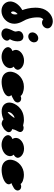

<svg xmlns="http://www.w3.org/2000/svg" viewBox="886 -1638 733 2592"><g transform="rotate(90 1252.0 -342.5)"><path d="M92.9 -278.1C5.7 -228.8 -16.9 -164.2 -21.7 -137.3C-23 -129.9 -23.6 -122.5 -23.6 -115.3C-23.6 -51.4 26.1 3.6 104.8 3.6C185.6 3.6 260 -59.1 274.2 -139.7C276 -150.1 276.9 -160.2 276.9 -170C276.9 -236.6 239 -290.3 221.2 -327.5C196.4 -387.5 191.1 -442.9 191.1 -478.7C191.1 -500.2 193 -514.6 193.7 -518.6C196.8 -536.1 212.2 -560.7 220.6 -560.9C220.6 -560.9 230.1 -543.6 262.2 -543.6C294.6 -543.6 331.6 -568.6 338.5 -607.7C339.2 -611.3 339.5 -614.8 339.5 -618.2C339.5 -657.7 298.8 -687.2 246.5 -689.1H241.5C166.3 -689.1 83.4 -620.1 65.9 -520.5C61.9 -497.6 60.2 -475 60.2 -453.3C60.2 -377.7 80.4 -311.7 92.9 -278.1ZM111.8 -162.3C115.1 -180.7 128.6 -199.4 146.4 -214.5C149.2 -203.8 151.5 -192.4 151.5 -179.9C151.5 -174.2 151.1 -168.4 150 -162.3C145.1 -134.7 128.9 -125.5 127.6 -125.5C124 -125.5 110.8 -130.6 110.8 -151.5C110.8 -154.7 111.1 -158.3 111.8 -162.3Z M472.4 -492.7C437.8 -492.7 401.5 -464.3 394.6 -425C393.9 -421.1 393.6 -417.2 393.6 -413.4C393.6 -383.8 413.7 -358.2 448.7 -358.2C482.1 -358.2 520.2 -384.5 527.3 -425C528 -428.9 528.3 -432.7 528.3 -436.6C528.3 -466.4 507.7 -492.7 472.4 -492.7ZM341.1 -72.5C340.4 -68.7 340.1 -64.8 340.1 -60.9C340.1 -27.7 365 4.1 414.1 4.1C455.2 4.1 495 -23.8 503.7 -59.2L503.8 -59.9L504.5 -63.6C505 -66.2 505.2 -68.8 505.2 -71.4C505.2 -85.1 498.7 -98.2 485.2 -108.3C494.4 -126.3 505.6 -147.1 510.8 -176.8C511.1 -178.3 514.6 -194.3 514.6 -213.9C514.6 -246.8 504.9 -289.8 454.3 -292.7L453.5 -292.7H450.8C417.8 -292.7 382.8 -270.7 377 -237.9C376.2 -233.2 375.9 -229.2 375.9 -225.7C375.9 -210.1 382.4 -203.5 382.4 -188.4C382.4 -185.1 382.1 -181.5 381.3 -177.2C378.1 -158.8 348.3 -113.3 341.1 -72.5Z M898 -210C898.3 -212.1 898.5 -214.3 898.5 -216.5C898.5 -252.4 851.1 -301 775.2 -301C698.6 -301 639.9 -252.9 631.4 -205.2C630.5 -199.8 630 -194.5 630 -189.3C630 -173.1 634.8 -158.2 645.2 -144C622.3 -137.2 598.2 -118.7 593.6 -92.1C593.1 -89.6 592.9 -87 592.9 -84.4C592.9 -43.1 647.9 2.4 723.3 2.4C786.6 2.4 863.5 -33.2 875 -98.1C875.8 -102.9 876.2 -107.6 876.2 -112.2C876.2 -131.3 869 -148.3 855.7 -161.8C873.1 -169.2 893.8 -186.3 898 -210Z M1060.6 1.8C1143.5 1.8 1246.1 -33.8 1255.4 -86.7C1255.9 -89.5 1256.2 -92.5 1256.2 -95.4C1256.2 -107.5 1251.5 -119.5 1239.4 -129.3C1261.1 -138.3 1283.6 -149.3 1307.8 -164.2C1323.3 -173.4 1336.3 -189.5 1339.5 -207.5C1340 -210.2 1340.2 -213 1340.2 -215.7C1340.2 -240.7 1319.7 -262.5 1285.1 -262.5C1275.7 -262.5 1266.7 -260.6 1252.3 -254.5C1239.1 -276.1 1194.7 -299.1 1125.5 -299.1C1022 -299.1 941.4 -223.5 926.3 -138.1C925 -130.4 924.3 -122.6 924.3 -114.8C924.3 -55.8 964.2 1.8 1060.6 1.8Z M1458.3 1.2C1499.4 1.2 1536.1 -9 1567.3 -23.3C1585.1 -5 1613.8 0.9 1624.9 0.9C1634.9 0.9 1645.3 -0.5 1660.8 -9.2L1686.8 -23.6C1695.7 -27.8 1703.6 -33.7 1711.4 -42.6L1727 -60.9L1727.3 -61.4C1731.9 -67.4 1737.9 -75.1 1740.1 -87.8C1740.6 -90.5 1740.8 -93.2 1740.8 -95.9C1740.8 -116.4 1726.9 -135 1699.4 -140.6L1700 -143.8C1709.1 -195.6 1733.3 -214 1738.1 -241.3C1738.5 -244 1738.8 -246.6 1738.8 -249.2C1738.8 -274.4 1716.9 -295.5 1682.6 -295.5C1674.1 -295.5 1665.1 -294.1 1650.1 -288.1C1624.1 -295.9 1592.3 -299 1586.6 -299.4L1585.1 -299.5H1583.5C1579.6 -299.5 1572.2 -299.1 1570.3 -299.1C1414.8 -299.1 1352.5 -179.1 1343 -125.4C1341.7 -117.8 1341 -110.3 1341 -103C1341 -45.2 1382.4 1.2 1458.3 1.2ZM1541.6 -170.9H1549.4C1514 -117.9 1486 -88.1 1471.7 -79.8C1470.6 -81.6 1469 -84.9 1469 -89.8C1469 -123.1 1513.1 -168.3 1541.6 -170.9Z M2086.2 -210C2086.5 -212.1 2086.7 -214.3 2086.7 -216.5C2086.7 -252.4 2039.3 -301 1963.4 -301C1886.8 -301 1828 -252.9 1819.6 -205.2C1818.7 -199.8 1818.2 -194.5 1818.2 -189.3C1818.2 -173.1 1823 -158.2 1833.4 -144C1810.5 -137.2 1786.4 -118.7 1781.7 -92.1C1781.3 -89.6 1781.1 -87 1781.1 -84.4C1781.1 -43.1 1836.1 2.4 1911.5 2.4C1974.8 2.4 2051.7 -33.2 2063.2 -98.1C2064 -102.9 2064.4 -107.6 2064.4 -112.2C2064.4 -131.3 2057.2 -148.3 2043.9 -161.8C2061.2 -169.2 2082 -186.3 2086.2 -210Z M2248.7 1.8C2331.7 1.8 2434.3 -33.8 2443.6 -86.7C2444.1 -89.5 2444.4 -92.5 2444.4 -95.4C2444.4 -107.5 2439.6 -119.5 2427.6 -129.3C2449.2 -138.3 2471.8 -149.3 2496 -164.2C2511.4 -173.4 2524.5 -189.5 2527.7 -207.5C2528.1 -210.2 2528.4 -213 2528.4 -215.7C2528.4 -240.7 2507.9 -262.5 2473.3 -262.5C2463.9 -262.5 2454.8 -260.6 2440.5 -254.5C2427.3 -276.1 2382.9 -299.1 2313.7 -299.1C2210.1 -299.1 2129.6 -223.5 2114.5 -138.1C2113.1 -130.4 2112.4 -122.6 2112.4 -114.8C2112.4 -55.8 2152.4 1.8 2248.7 1.8Z"/></g></svg>

Font: TudorRose
Style: BoldOblique
Weight: 500
Version: Version 001.000